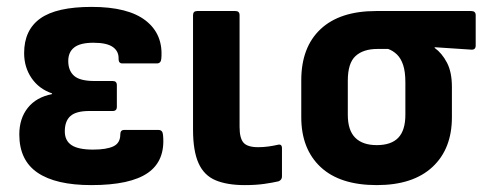

<svg xmlns="http://www.w3.org/2000/svg" viewBox="-20 -526 1404 557"><path d="M245 11Q142 11 89 -25Q36 -61 36 -136Q36 -182 60.5 -213Q85 -244 131 -253V-255Q93 -268 71.5 -299.5Q50 -331 50 -372Q50 -439 97 -472.5Q144 -506 246 -506Q352 -506 403 -466Q454 -426 448 -356Q447 -342 435 -342H335Q324 -342 324 -355Q325 -377 307.5 -389.5Q290 -402 251 -402Q213 -402 195.5 -388.5Q178 -375 178 -349Q178 -321 195 -306Q212 -291 254 -291H307Q319 -291 319 -279V-216Q319 -204 307 -204H239Q201 -204 184.5 -189.5Q168 -175 168 -145Q168 -118 187.5 -105Q207 -92 250 -92Q289 -92 309 -101.5Q329 -111 329 -136Q329 -149 340 -149H440Q452 -149 453 -134Q460 -60 409 -24.5Q358 11 245 11Z M690 11Q639 11 605.5 -3Q572 -17 556 -52.5Q540 -88 540 -150V-482Q540 -494 552 -494H663Q675 -494 675 -482V-158Q675 -125 686.5 -112Q698 -99 729 -99Q744 -99 758.5 -101Q773 -103 786 -106Q798 -109 798 -96V-14Q798 -4 788 0Q771 4 746.5 7.5Q722 11 690 11Z M1073 11Q966 11 910 -41.5Q854 -94 854 -186V-293Q854 -389 910 -441.5Q966 -494 1071 -494H1347Q1360 -494 1360 -482V-394Q1360 -381 1347 -382L1241 -389V-387Q1262 -372 1276.5 -344.5Q1291 -317 1291 -274V-186Q1291 -94 1234.5 -41.5Q1178 11 1073 11ZM1073 -105Q1115 -105 1135.5 -126.5Q1156 -148 1156 -193V-287Q1156 -318 1149.5 -337.5Q1143 -357 1131.5 -368Q1120 -379 1106 -384H1075Q1034 -384 1011.5 -363.5Q989 -343 989 -292V-193Q989 -148 1010.5 -126.5Q1032 -105 1073 -105Z"/></svg>

Font: Sofia Sans Semi Condensed ExtraBold
Style: Regular
Weight: 800
Designer: Botio Nikoltchev, Ani Petrova
Foundry: lettersoup
Version: Version 4.100